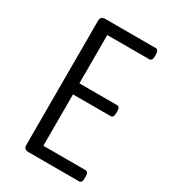

<svg xmlns="http://www.w3.org/2000/svg" viewBox="-174 -787 774 874"><g transform="rotate(30 213.0 -350.0)"><path d="M118 0Q93 0 93 -23V-677Q93 -700 118 -700H382Q398 -700 398 -677V-664Q398 -641 382 -641H162V-387H359Q375 -387 375 -364V-352Q375 -329 359 -329H162V-59H383Q399 -59 399 -36V-23Q399 0 383 0Z"/></g></svg>

Font: Asap Condensed Light
Style: Regular
Weight: 300
Width: 3
Designer: Pablo Cosgaya
Foundry: Omnibus-Type
Version: Version 3.001; ttfautohint (v1.8.4.7-5d5b)